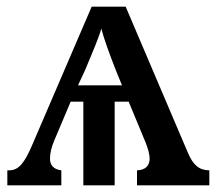

<svg xmlns="http://www.w3.org/2000/svg" viewBox="-20 -556 651 576"><path d="M2 0H164V-45C141 -48 130 -60 130 -80C130 -96 134 -114 143 -135L192 -251H230V0H324V-251H366L417 -128C424 -110 429 -93 429 -79C428 -58 416 -46 391 -45V0H608V-45C577 -45 559 -62 544 -97L357 -536H255L77 -122C53 -66 36 -45 7 -45H2ZM214 -300 235 -345C256 -395 276 -442 284 -470C291 -442 309 -392 330 -339L346 -300Z"/></svg>

Font: Noto Serif Thai Medium
Style: Regular
Weight: 500
Designer: Monotype Design Team
Foundry: Monotype Imaging Inc.
Version: Version 1.901;PS 001.901;hotconv 1.0.88;makeotf.lib2.5.64775